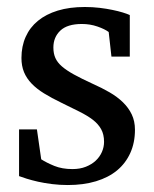

<svg xmlns="http://www.w3.org/2000/svg" viewBox="-20 -514 438 546"><path d="M363.8 -145Q363.8 -108.4 350.6 -79.1Q337.4 -49.8 313 -29.5Q288.6 -9.3 252.9 1.5Q217.3 12.2 172.9 12.2Q149.9 12.2 128.2 9.5Q106.4 6.8 88.1 2.7Q69.8 -1.5 55.7 -5.9Q41.5 -10.3 34.2 -13.2V-146H85L97.2 -61Q112.3 -51.3 134.5 -42.2Q156.7 -33.2 186 -33.2Q207.5 -33.2 224.1 -39.8Q240.7 -46.4 252.2 -57.1Q263.7 -67.9 269.8 -81.8Q275.9 -95.7 275.9 -110.8Q275.9 -131.8 267.6 -146.7Q259.3 -161.6 243.7 -173.6Q228 -185.5 205.3 -196.8Q182.6 -208 153.8 -222.2Q126.5 -235.4 105.5 -248.3Q84.5 -261.2 70.1 -276.1Q55.7 -291 48.3 -308.8Q41 -326.7 41 -349.1Q41 -382.3 53 -409.2Q64.9 -436 87.9 -454.8Q110.8 -473.6 144.3 -483.9Q177.7 -494.1 221.2 -494.1Q243.2 -494.1 263.2 -491.7Q283.2 -489.3 299.8 -485.8Q316.4 -482.4 329.1 -478.5Q341.8 -474.6 349.1 -471.2V-353H296.9L289.1 -422.9Q278.3 -431.2 257.3 -438.5Q236.3 -445.8 212.9 -445.8Q171.4 -445.8 151.6 -427Q131.8 -408.2 131.8 -378.9Q131.8 -361.8 137.5 -349.1Q143.1 -336.4 156 -325.2Q168.9 -314 190.2 -302.2Q211.4 -290.5 243.2 -275.9Q269.5 -264.2 291.5 -251.5Q313.5 -238.8 329.6 -223.1Q345.7 -207.5 354.7 -188.5Q363.8 -169.4 363.8 -145Z"/></svg>

Font: BabelStone Ogham Bound
Style: Italic
Weight: 400
Italic angle: -30°
Designer: Andrew West
Foundry: BabelStone
Version: Version 2.02 March 14, 2022